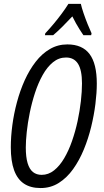

<svg xmlns="http://www.w3.org/2000/svg" viewBox="-20 -951 530 981"><path d="M187.5 9.8Q136.2 9.8 102.5 -12.7Q68.8 -35.2 52 -81.5Q35.2 -127.9 35.2 -198.7Q35.2 -252 43 -311Q50.8 -370.1 66.7 -429.2Q82.5 -488.3 106.4 -541.3Q130.4 -594.2 162.4 -635.5Q194.3 -676.8 234.9 -700.4Q275.4 -724.1 324.2 -724.1Q400.4 -724.1 437.5 -675Q474.6 -626 474.6 -523.9Q474.6 -477.1 467.5 -419.9Q460.4 -362.8 445.8 -302.7Q431.2 -242.7 408.2 -187Q385.3 -131.3 353.5 -86.9Q321.8 -42.5 280.5 -16.4Q239.3 9.8 187.5 9.8ZM192.9 -57.6Q227.5 -57.6 256.3 -80.6Q285.2 -103.5 308.1 -142.6Q331.1 -181.6 348.1 -230.7Q365.2 -279.8 376.5 -332.3Q387.7 -384.8 393.3 -434.6Q398.9 -484.4 398.9 -524.9Q398.9 -592.8 378.7 -625Q358.4 -657.2 317.4 -657.2Q280.3 -657.2 250.5 -632.8Q220.7 -608.4 198 -567.6Q175.3 -526.9 158.9 -476.8Q142.6 -426.8 132.1 -375Q121.6 -323.2 116.7 -276.9Q111.8 -230.5 111.8 -197.8Q111.8 -148.4 121.1 -117.4Q130.4 -86.4 148.4 -72Q166.5 -57.6 192.9 -57.6ZM209.5 -771 211.4 -780.8Q234.4 -805.2 255.6 -830.8Q276.9 -856.4 295.9 -882.1Q314.9 -907.7 329.6 -931.2H393.1Q397 -913.1 406.7 -884.3Q416.5 -855.5 428 -826.9Q439.5 -798.3 447.8 -780.8L445.8 -771H406.2Q397.5 -783.7 387.7 -799.1Q377.9 -814.5 368.4 -831.5Q358.9 -848.6 349.6 -867.2Q323.2 -838.9 298.3 -814.2Q273.4 -789.6 251.5 -771Z"/></svg>

Font: Open Sans Condensed
Style: Italic
Weight: 400
Width: 3
Italic angle: -12°
Designer: Monotype Design Team
Foundry: Monotype Imaging Inc.
Version: Version 3.000